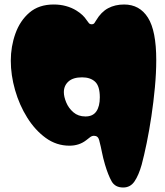

<svg xmlns="http://www.w3.org/2000/svg" viewBox="-20 -634 735 854"><path d="M528 200Q492 200 476.5 172.5Q461 145 447 98Q438 67 433.5 43.5Q429 20 421 -11Q416 -30 398 -30Q389 -30 381 -24Q373 -18 363 -10Q332 14 289 14Q231 14 183.5 -20.5Q136 -55 101 -111Q66 -167 47 -233.5Q28 -300 28 -364Q28 -427 48.5 -484.5Q69 -542 111 -578Q153 -614 219 -614Q248 -614 273.5 -607Q299 -600 320 -587Q336 -577 347 -566.5Q358 -556 365 -545Q371 -536 375.5 -531Q380 -526 388 -526Q396 -526 400 -531.5Q404 -537 408 -544Q430 -581 461 -597.5Q492 -614 532 -614Q601 -614 638 -555.5Q675 -497 675 -367Q675 -310 669 -245.5Q663 -181 653.5 -117.5Q644 -54 632.5 2Q621 58 610 99Q597 145 578.5 172.5Q560 200 528 200ZM360 -116Q393 -116 408.5 -138.5Q424 -161 424 -201Q424 -251 403 -270.5Q382 -290 345 -290Q305 -290 284.5 -271.5Q264 -253 264 -224Q264 -204 274.5 -178.5Q285 -153 306.5 -134.5Q328 -116 360 -116Z"/></svg>

Font: Matemasie
Style: Regular
Weight: 400
Designer: Adam Yeo
Version: Version 1.001; ttfautohint (v1.8.4.7-5d5b)